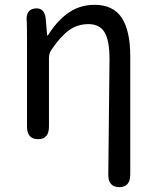

<svg xmlns="http://www.w3.org/2000/svg" viewBox="-20 -577 644 796"><path d="M474 199Q428 198 429 146L434 -332Q434 -409 413.5 -443Q393 -477 346.5 -477Q300 -477 264.5 -450.5Q229 -424 193 -370Q183 -355 183 -337V-52Q183 0 138 0Q92 0 92 -52V-394Q92 -478 91 -486Q85 -538 126 -542Q167 -546 170 -494L175 -435Q175 -429 176.5 -429Q178 -429 185 -440Q221 -495 267 -526Q313 -557 372 -557Q449 -557 484.5 -503.5Q520 -450 520 -344V147Q520 199 474 199Z"/></svg>

Font: Resource Han Rounded JP
Style: Regular
Weight: 400
Designer: Cyano Hao (round all glyphs); Ryoko NISHIZUKA 西塚涼子 (kana, bopomofo & ideographs); Paul D. Hunt (Latin, Greek & Cyrillic)
Foundry: Cyano Hao
Version: 0.990